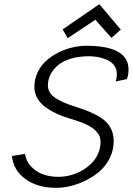

<svg xmlns="http://www.w3.org/2000/svg" viewBox="-20 -901 639 922"><path d="M305.2 -717.8 438 -806.2 515.1 -719.2 560.1 -758.8 457 -880.9 280.8 -759.8ZM408.2 -630.9Q430.2 -630.9 451.7 -626.7Q473.1 -622.6 494.1 -613.5Q515.1 -604.5 528.1 -587.2Q541 -569.8 541 -545.9Q541 -525.4 535.2 -509.8L588.9 -521Q597.2 -539.6 597.2 -566.9Q597.2 -681.2 395 -681.2Q362.3 -681.2 328.1 -673.3Q293.9 -665.5 261.2 -649.2Q228.5 -632.8 202.6 -609.9Q176.8 -586.9 160.9 -554Q145 -521 145 -482.9Q145 -453.1 160.2 -427.7Q175.3 -402.3 201.9 -384Q228.5 -365.7 257.3 -352.8Q286.1 -339.8 320.8 -330.1Q364.3 -317.4 393.8 -303.5Q423.3 -289.6 437.7 -275.1Q452.1 -260.7 457.5 -248Q462.9 -235.4 462.9 -220.2Q462.9 -189.9 450.9 -162.8Q439 -135.7 418.5 -115.7Q397.9 -95.7 371.8 -81.1Q345.7 -66.4 316.9 -59.1Q288.1 -51.8 259.8 -51.8Q222.2 -51.8 189 -63Q155.8 -74.2 130.6 -100.1Q105.5 -126 100.1 -162.1L37.1 -151.9Q44.4 -83 102.5 -41Q160.6 1 249 1Q281.2 1 317.4 -7.3Q353.5 -15.6 390.9 -33.9Q428.2 -52.2 458 -77.9Q487.8 -103.5 506.8 -141.4Q525.9 -179.2 525.9 -223.1Q525.9 -282.7 485.8 -319.3Q445.8 -356 346.2 -387.2Q270.5 -411.1 240.2 -434.6Q210 -458 210 -491.2Q210 -517.1 221.4 -541Q232.9 -564.9 255.6 -585.4Q278.3 -606 317.6 -618.4Q356.9 -630.9 408.2 -630.9Z"/></svg>

Font: Comic Neue Angular
Style: Italic
Weight: 400
Italic angle: -12°
Designer: Craig Rozynski
Foundry: Craig Rozynski
Version: Version 2.003